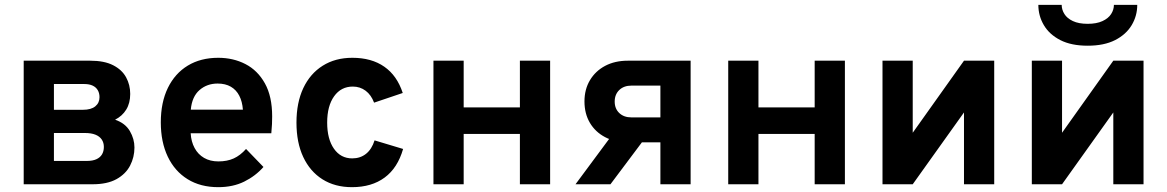

<svg xmlns="http://www.w3.org/2000/svg" viewBox="-20 -762 4827 794"><path d="M78 0V-511H353Q411.5 -511 448 -492.2Q484.5 -473.5 501.5 -442.2Q518.5 -411 518.5 -373.5Q518.5 -335.5 502 -308.8Q485.5 -282 456 -267Q498 -252.5 517 -220Q536 -187.5 536 -152Q536 -112 518 -77.2Q500 -42.5 461.8 -21.2Q423.5 0 363 0ZM203 -96.5H340Q363 -96.5 378.5 -103.5Q394 -110.5 401.8 -123.5Q409.5 -136.5 409.5 -154.5Q409.5 -172 400.8 -185Q392 -198 374.8 -205Q357.5 -212 331 -212H203ZM203 -308H323.5Q356.5 -308 374 -322.2Q391.5 -336.5 391.5 -360Q391.5 -377 384.2 -389.2Q377 -401.5 363 -408Q349 -414.5 329 -414.5H203Z M882.5 12Q809 12 755.8 -21Q702.5 -54 673.8 -114.2Q645 -174.5 645 -256Q645 -338.5 674.2 -398.5Q703.5 -458.5 756.8 -490.8Q810 -523 882.5 -523Q944.5 -523 995 -497Q1045.5 -471 1075.5 -417.2Q1105.5 -363.5 1105.5 -280.5Q1105.5 -267.5 1104.8 -248.8Q1104 -230 1102 -211H768.5Q770.5 -176 784.8 -149.8Q799 -123.5 824 -109Q849 -94.5 883 -94.5Q919.5 -94.5 946.5 -106.8Q973.5 -119 997.5 -146L1069.5 -71.5Q1036.5 -34 990 -11Q943.5 12 882.5 12ZM769 -308.5H984.5Q982 -342 969.5 -366.2Q957 -390.5 934.5 -403.5Q912 -416.5 880 -416.5Q836 -416.5 805 -389.5Q774 -362.5 769 -308.5Z M1435.5 12Q1365 12 1313.5 -20.5Q1262 -53 1234 -112.8Q1206 -172.5 1206 -255Q1206 -337.5 1234.2 -397.5Q1262.5 -457.5 1314.5 -490.2Q1366.5 -523 1437 -523Q1516.5 -523 1569.2 -486.2Q1622 -449.5 1645.5 -377.5L1527 -337.5Q1515 -369.5 1492 -386.8Q1469 -404 1439 -404Q1390.5 -404 1361.8 -364Q1333 -324 1333 -255Q1333 -187 1361 -147Q1389 -107 1436.5 -107Q1470 -107 1493.8 -126Q1517.5 -145 1529 -181.5L1647 -146Q1624.5 -67.5 1570.8 -27.8Q1517 12 1435.5 12Z M1772.5 0V-511H1897.5V-318H2130V-511H2255V0H2130V-208H1897.5V0Z M2711 0V-173.5H2576.5Q2523 -173.5 2482.5 -194.8Q2442 -216 2419.5 -254Q2397 -292 2397 -342.5Q2397 -392.5 2419.8 -430.5Q2442.5 -468.5 2482.8 -489.8Q2523 -511 2576.5 -511H2836V0ZM2360 0 2530.5 -230H2677L2504.5 0ZM2591.5 -276.5H2711V-408H2591.5Q2560 -408 2541 -389.8Q2522 -371.5 2522 -342Q2522 -312.5 2541 -294.5Q2560 -276.5 2591.5 -276.5Z M2991.5 0V-511H3116.5V-318H3349V-511H3474V0H3349V-208H3116.5V0Z M3629.5 0V-511H3754.5V-213L3966.5 -511H4091.5V0H3966.5V-297L3754.5 0Z M4247 0V-511H4372V-213L4584 -511H4709V0H4584V-297L4372 0ZM4478 -573Q4410 -573 4364.8 -596.2Q4319.5 -619.5 4296.8 -658Q4274 -696.5 4274 -742H4370.5Q4370.5 -722 4381.8 -704Q4393 -686 4417 -674.8Q4441 -663.5 4478 -663.5Q4515 -663.5 4539.2 -674.8Q4563.5 -686 4575 -704Q4586.5 -722 4586.5 -742H4683Q4683 -696.5 4660 -658Q4637 -619.5 4591.5 -596.2Q4546 -573 4478 -573Z"/></svg>

Font: Undotted
Style: Bold
Weight: 700
Designer: Delve Withrington, Dave Bailey, Thomas Jockin
Foundry: Delve Fonts LLC
Version: Version 4.000